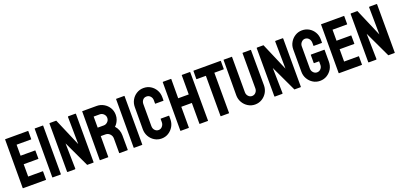

<svg xmlns="http://www.w3.org/2000/svg" viewBox="14 -1629 5343 2562"><g transform="rotate(-20 2685.0 -348.5)"><path d="M366.7 0H43.5Q39.6 0 39.6 -4.9L40.5 -691.9Q40.5 -695.8 44.4 -695.8H365.7Q369.6 -695.8 369.6 -690.9V-579.1Q369.6 -575.2 365.7 -575.2H160.6V-418.9H365.7Q369.6 -418.9 369.6 -415L370.6 -301.8Q370.6 -297.9 366.7 -297.9H160.6V-123H366.7Q370.6 -123 370.6 -118.2V-3.9Q370.6 0 366.7 0Z M577.6 0H464.4Q459.5 0 459.5 -4.9L460.4 -691.9Q460.4 -695.8 464.4 -695.8H576.7Q580.6 -695.8 580.6 -691.9L581.5 -4.9Q581.5 0 577.6 0Z M778.3 0H678.2Q670.4 0 670.4 -6.8L669.4 -688Q669.4 -695.8 677.2 -695.8H767.6L936.5 -301.8L931.6 -688Q931.6 -695.8 940.4 -695.8H1039.6Q1045.4 -695.8 1045.4 -688L1046.4 -5.9Q1046.4 0 1041.5 0H953.6L780.3 -368.2L787.6 -7.8Q787.6 0 778.3 0Z M1250.5 0H1137.2Q1133.3 0 1133.3 -4.9L1135.3 -691.9Q1135.3 -695.8 1139.2 -695.8H1341.3Q1395.5 -695.8 1440.9 -669.4Q1486.3 -643.1 1513.4 -598.6Q1540.5 -554.2 1540.5 -498Q1540.5 -461.4 1529.3 -431.6Q1518.1 -401.9 1503.2 -381.3Q1488.3 -360.8 1476.1 -351.1Q1530.3 -291 1530.3 -210L1531.2 -4.9Q1531.2 0 1526.4 0H1413.1Q1409.2 0 1409.2 -2.9V-210Q1409.2 -246.1 1383.8 -272.5Q1358.4 -298.8 1321.3 -298.8H1255.4L1254.4 -4.9Q1254.4 0 1250.5 0ZM1341.3 -576.2H1255.4V-418.9H1341.3Q1372.1 -418.9 1396.2 -441.9Q1420.4 -464.8 1420.4 -498Q1420.4 -529.8 1397 -553Q1373.5 -576.2 1341.3 -576.2Z M1733.4 0H1620.1Q1615.2 0 1615.2 -4.9L1616.2 -691.9Q1616.2 -695.8 1620.1 -695.8H1732.4Q1736.3 -695.8 1736.3 -691.9L1737.3 -4.9Q1737.3 0 1733.4 0Z M2009.3 9.8Q1955.1 9.8 1910.2 -17.6Q1865.7 -44.9 1839.6 -91.1Q1813.5 -137.2 1813.5 -193.8L1814.5 -505.9Q1814.5 -561.5 1839.8 -606.4Q1865.2 -651.9 1909.9 -679.4Q1954.6 -707 2009.3 -707Q2064.9 -707 2108.4 -680.2Q2152.3 -653.3 2178.5 -607.7Q2204.6 -562 2204.6 -505.9V-460Q2204.6 -456.1 2200.7 -456.1H2088.4Q2084.5 -456.1 2084.5 -460V-505.9Q2084.5 -539.1 2063 -563Q2041.5 -586.9 2009.3 -586.9Q1973.6 -586.9 1954.6 -562.5Q1935.5 -538.1 1935.5 -505.9V-193.8Q1935.5 -157.2 1957 -134Q1978.5 -110.8 2009.3 -110.8Q2041.5 -110.8 2063 -136.5Q2084.5 -162.1 2084.5 -193.8V-240.2Q2084.5 -244.1 2088.4 -244.1H2201.7Q2205.6 -244.1 2205.6 -240.2V-193.8Q2205.6 -137.7 2179.2 -91.3Q2152.3 -45.4 2108.4 -17.8Q2064.5 9.8 2009.3 9.8Z M2395 0H2281.7Q2277.8 0 2277.8 -4.9L2278.8 -691.9Q2278.8 -695.8 2283.7 -695.8H2395Q2399.9 -695.8 2399.9 -691.9L2398.9 -419.9H2548.8V-691.9Q2548.8 -695.8 2552.7 -695.8H2664.1Q2668.9 -695.8 2668.9 -691.9L2670.9 -4.9Q2670.9 0 2666 0H2553.7Q2548.8 0 2548.8 -4.9V-298.8H2398.9V-4.9Q2398.9 0 2395 0Z M2965.8 0H2853Q2848.6 0 2848.6 -4.9V-575.2H2718.8Q2713.9 -575.2 2713.9 -580.1L2714.8 -691.9Q2714.8 -695.8 2718.8 -695.8H3098.6Q3104 -695.8 3104 -691.9V-580.1Q3104 -575.2 3100.1 -575.2H2968.8L2969.7 -4.9Q2969.7 0 2965.8 0Z M3336.4 9.8Q3283.7 9.8 3238.8 -17.6Q3193.8 -44.9 3167.2 -91.1Q3140.6 -137.2 3140.6 -191.9L3142.6 -691.9Q3142.6 -695.8 3146.5 -695.8H3258.8Q3262.7 -695.8 3262.7 -691.9V-191.9Q3262.7 -158.2 3284.2 -134.5Q3305.7 -110.8 3336.4 -110.8Q3368.7 -110.8 3390.1 -134.5Q3411.6 -158.2 3411.6 -191.9V-691.9Q3411.6 -695.8 3415.5 -695.8H3527.8Q3531.7 -695.8 3531.7 -691.9L3533.7 -191.9Q3533.7 -136.7 3507.3 -90.3Q3480.5 -44.4 3436 -17.3Q3391.6 9.8 3336.4 9.8Z M3721.2 0H3621.1Q3613.3 0 3613.3 -6.8L3612.3 -688Q3612.3 -695.8 3620.1 -695.8H3710.4L3879.4 -301.8L3874.5 -688Q3874.5 -695.8 3883.3 -695.8H3982.4Q3988.3 -695.8 3988.3 -688L3989.3 -5.9Q3989.3 0 3984.4 0H3896.5L3723.1 -368.2L3730.5 -7.8Q3730.5 0 3721.2 0Z M4259.3 9.8Q4205.1 9.8 4161.6 -17.1Q4117.7 -43.9 4091.1 -89.4Q4064.5 -134.8 4064.5 -190.9V-507.8Q4064.5 -562.5 4091.3 -607.4Q4117.7 -652.8 4162.1 -679.9Q4206.5 -707 4259.3 -707Q4314.5 -707 4358.9 -680.7Q4403.3 -653.8 4429.4 -608.9Q4455.6 -564 4455.6 -507.8V-461.9Q4455.6 -458 4450.7 -458H4338.4Q4334.5 -458 4334.5 -461.9V-500Q4334.5 -538.1 4313 -563Q4291.5 -587.9 4259.3 -587.9Q4230.5 -587.9 4208 -564Q4185.5 -540 4185.5 -507.8V-190.9Q4185.5 -158.2 4207.5 -134.5Q4229.5 -110.8 4259.3 -110.8Q4291.5 -110.8 4313 -134Q4334.5 -157.2 4334.5 -190.9V-240.2H4264.6Q4259.3 -240.2 4259.3 -245.1V-356.9Q4259.3 -361.8 4264.6 -361.8H4451.7Q4455.6 -361.8 4455.6 -356.9V-190.9Q4455.6 -134.8 4429.2 -89.4Q4402.3 -43.9 4358.4 -17.1Q4314.5 9.8 4259.3 9.8Z M4853 0H4529.8Q4525.9 0 4525.9 -4.9L4526.9 -691.9Q4526.9 -695.8 4530.8 -695.8H4852.1Q4856 -695.8 4856 -690.9V-579.1Q4856 -575.2 4852.1 -575.2H4647V-418.9H4852.1Q4856 -418.9 4856 -415L4856.9 -301.8Q4856.9 -297.9 4853 -297.9H4647V-123H4853Q4856.9 -123 4856.9 -118.2V-3.9Q4856.9 0 4853 0Z M5054.7 0H4954.6Q4946.8 0 4946.8 -6.8L4945.8 -688Q4945.8 -695.8 4953.6 -695.8H5043.9L5212.9 -301.8L5208 -688Q5208 -695.8 5216.8 -695.8H5315.9Q5321.8 -695.8 5321.8 -688L5322.8 -5.9Q5322.8 0 5317.9 0H5230L5056.6 -368.2L5064 -7.8Q5064 0 5054.7 0Z"/></g></svg>

Font: Bayon
Style: Regular
Weight: 400
Designer: Danh Hong
Version: Version 8.001; ttfautohint (v1.8.3)